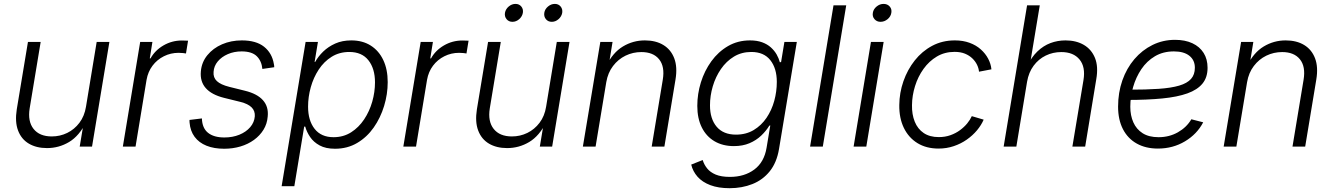

<svg xmlns="http://www.w3.org/2000/svg" viewBox="-20 -755 6867 989"><path d="M222.2 7.8Q167.5 7.8 128.7 -15.1Q89.8 -38.1 73 -82.8Q56.2 -127.4 66.4 -191.9L124 -539.1H189.5L132.8 -196.8Q122.1 -129.9 152.8 -91.1Q183.6 -52.2 246.6 -52.2Q289.1 -52.2 326.2 -70.3Q363.3 -88.4 389.2 -122.6Q415 -156.7 422.9 -205.1L478 -539.1H543.5L454.1 0H390.6L411.6 -126H423.3Q388.7 -55.2 336.2 -23.7Q283.7 7.8 222.2 7.8Z M612.8 0 702.1 -539.1H765.1L751.5 -454.1H755.4Q778.3 -495.6 822 -521Q865.7 -546.4 917 -546.4Q925.3 -546.4 933.8 -545.9Q942.4 -545.4 948.7 -545.4L938 -479.5Q933.6 -480.5 922.9 -481.7Q912.1 -482.9 899.9 -482.9Q859.4 -482.9 824.2 -465.3Q789.1 -447.8 765.6 -416.5Q742.2 -385.3 734.9 -343.8L678.2 0Z M1134.8 11.2Q1082.5 11.2 1043.7 -4.4Q1004.9 -20 982.4 -50.3Q960 -80.6 956.5 -123.5Q956.1 -127.9 956.1 -130.4Q956.1 -132.8 956.1 -137.2L1020 -145Q1021.5 -95.2 1051.5 -71Q1081.5 -46.9 1135.7 -46.9Q1178.2 -46.9 1212.9 -61Q1247.6 -75.2 1268.8 -99.9Q1290 -124.5 1292.5 -155.8Q1294.4 -183.6 1276.1 -201.9Q1257.8 -220.2 1218.8 -230L1133.8 -251Q1069.8 -267.1 1039.8 -301.3Q1009.8 -335.4 1014.6 -387.2Q1018.6 -434.6 1048.1 -470.7Q1077.6 -506.8 1124 -526.9Q1170.4 -546.9 1225.6 -546.9Q1299.3 -546.9 1340.3 -514.2Q1381.3 -481.4 1390.6 -425.8Q1391.6 -421.4 1392.1 -417.5Q1392.6 -413.6 1392.6 -408.7L1331.5 -399.9Q1327.6 -440.9 1302.5 -465.6Q1277.3 -490.2 1224.6 -490.2Q1186 -490.2 1153.8 -476.3Q1121.6 -462.4 1101.8 -438.7Q1082 -415 1080.1 -384.8Q1077.6 -355.5 1097.2 -337.2Q1116.7 -318.8 1161.1 -307.6L1241.7 -287.6Q1305.2 -272 1334.7 -238.5Q1364.3 -205.1 1358.9 -154.3Q1356 -117.2 1337.4 -86.9Q1318.8 -56.6 1288.3 -34.4Q1257.8 -12.2 1218.5 -0.5Q1179.2 11.2 1134.8 11.2Z M1430.7 204.1 1554.2 -539.1H1617.7L1600.6 -436H1603.5Q1619.1 -464.4 1645 -489.5Q1670.9 -514.6 1707 -530.8Q1743.2 -546.9 1789.6 -546.9Q1847.7 -546.9 1889.6 -520.3Q1931.6 -493.7 1954.3 -445.6Q1977.1 -397.5 1977.1 -332Q1977.1 -270 1958.5 -209Q1939.9 -147.9 1905 -98.1Q1870.1 -48.3 1819.8 -18.6Q1769.5 11.2 1705.6 11.2Q1657.7 11.2 1626.5 -5.9Q1595.2 -22.9 1577.4 -49.3Q1559.6 -75.7 1552.2 -103H1546.9L1496.1 204.1ZM1698.2 -48.3Q1749 -48.3 1788.6 -73.5Q1828.1 -98.6 1855.7 -140.1Q1883.3 -181.6 1897.5 -231.4Q1911.6 -281.2 1911.6 -330.6Q1911.6 -401.4 1877.9 -444.3Q1844.2 -487.3 1779.3 -487.3Q1728 -487.3 1688.5 -462.6Q1648.9 -438 1621.8 -396.7Q1594.7 -355.5 1580.8 -305.7Q1566.9 -255.9 1566.9 -205.6Q1566.9 -134.3 1600.6 -91.3Q1634.3 -48.3 1698.2 -48.3Z M2057.6 0 2147 -539.1H2210L2196.3 -454.1H2200.2Q2223.1 -495.6 2266.8 -521Q2310.5 -546.4 2361.8 -546.4Q2370.1 -546.4 2378.7 -545.9Q2387.2 -545.4 2393.6 -545.4L2382.8 -479.5Q2378.4 -480.5 2367.7 -481.7Q2356.9 -482.9 2344.7 -482.9Q2304.2 -482.9 2269 -465.3Q2233.9 -447.8 2210.4 -416.5Q2187 -385.3 2179.7 -343.8L2123 0Z M2592.3 7.8Q2537.6 7.8 2498.8 -15.1Q2460 -38.1 2443.1 -82.8Q2426.3 -127.4 2436.5 -191.9L2494.1 -539.1H2559.6L2502.9 -196.8Q2492.2 -129.9 2522.9 -91.1Q2553.7 -52.2 2616.7 -52.2Q2659.2 -52.2 2696.3 -70.3Q2733.4 -88.4 2759.3 -122.6Q2785.2 -156.7 2793 -205.1L2848.1 -539.1H2913.6L2824.2 0H2760.7L2781.7 -126H2793.5Q2758.8 -55.2 2706.3 -23.7Q2653.8 7.8 2592.3 7.8ZM2822.3 -642.6Q2803.2 -642.6 2792 -656.2Q2780.8 -669.9 2783.7 -689Q2786.6 -708 2802.7 -721.4Q2818.8 -734.9 2837.9 -734.9Q2856.9 -734.9 2867.9 -721.4Q2878.9 -708 2876 -689Q2872.6 -669.9 2856.9 -656.2Q2841.3 -642.6 2822.3 -642.6ZM2619.6 -642.6Q2600.6 -642.6 2589.4 -656.2Q2578.1 -669.9 2581.1 -689Q2584.5 -708 2600.3 -721.4Q2616.2 -734.9 2635.3 -734.9Q2654.3 -734.9 2665.3 -721.4Q2676.3 -708 2673.3 -689Q2669.9 -669.9 2654.3 -656.2Q2638.7 -642.6 2619.6 -642.6Z M3103 -332 3047.9 0H2982.4L3072.3 -539.1H3135.3L3114.7 -413.1L3102.5 -415Q3136.7 -484.4 3188.7 -515.6Q3240.7 -546.9 3301.8 -546.9Q3357.9 -546.9 3397 -523.2Q3436 -499.5 3453.1 -454.6Q3470.2 -409.7 3459.5 -345.2L3402.3 0H3336.9L3394 -344.2Q3405.3 -412.1 3375.2 -449.5Q3345.2 -486.8 3283.7 -486.8Q3240.2 -486.8 3202.1 -468.3Q3164.1 -449.7 3137.7 -415Q3111.3 -380.4 3103 -332Z M3738.3 214.4Q3680.2 214.4 3638.9 198.7Q3597.7 183.1 3573.2 155.5Q3548.8 127.9 3540.5 92.8L3599.6 69.3Q3606.4 92.3 3622.3 112.3Q3638.2 132.3 3666.7 144.3Q3695.3 156.2 3739.7 156.2Q3814.5 156.2 3865.5 118.2Q3916.5 80.1 3928.7 5.9L3947.8 -108.9L3942.9 -107.9Q3926.3 -80.6 3900.9 -56.4Q3875.5 -32.2 3840.6 -17.3Q3805.7 -2.4 3760.3 -2.4Q3703.1 -2.4 3660.6 -27.3Q3618.2 -52.2 3595 -98.6Q3571.8 -145 3571.8 -209.5Q3571.8 -271 3590.3 -330.8Q3608.9 -390.6 3644.3 -439.5Q3679.7 -488.3 3730 -517.6Q3780.3 -546.9 3843.3 -546.9Q3879.4 -546.9 3906 -537.1Q3932.6 -527.3 3950.9 -510.7Q3969.2 -494.1 3980.5 -474.4Q3991.7 -454.6 3997.1 -434.1L4003.4 -435.5L4020.5 -539.1H4084.5L3992.7 12.7Q3981 82.5 3945.1 127.2Q3909.2 171.9 3855.7 193.1Q3802.2 214.4 3738.3 214.4ZM3771 -61.5Q3823.2 -61.5 3862.5 -85.2Q3901.9 -108.9 3928.5 -148.2Q3955.1 -187.5 3968.3 -235.6Q3981.4 -283.7 3981.4 -333Q3981.4 -402.8 3948 -445.1Q3914.6 -487.3 3850.1 -487.3Q3799.8 -487.3 3760.5 -463.4Q3721.2 -439.5 3693.6 -399.4Q3666 -359.4 3651.6 -310.5Q3637.2 -261.7 3637.2 -212.4Q3637.2 -142.6 3671.6 -102.1Q3706.1 -61.5 3771 -61.5Z M4338.9 -727.5 4218.3 0H4152.8L4273.4 -727.5Z M4377 0 4466.3 -539.1H4531.7L4442.4 0ZM4515.6 -642.6Q4496.6 -642.6 4484.6 -656.2Q4472.7 -669.9 4476.1 -689Q4479 -708 4495.4 -721.4Q4511.7 -734.9 4531.2 -734.9Q4551.3 -734.9 4563 -721.4Q4574.7 -708 4571.3 -689Q4568.4 -669.9 4552 -656.2Q4535.6 -642.6 4515.6 -642.6Z M4814.5 10.3Q4751.5 10.3 4705.8 -17.8Q4660.2 -45.9 4635.7 -96.4Q4611.3 -147 4612.3 -213.9Q4612.8 -276.9 4633.5 -336.4Q4654.3 -396 4691.9 -443.6Q4729.5 -491.2 4781.7 -519Q4834 -546.9 4898.4 -546.9Q4940.9 -546.9 4974.6 -534.4Q5008.3 -522 5032.2 -500.5Q5056.2 -479 5070.1 -452.6Q5084 -426.3 5086.9 -397.9L5022.9 -385.7Q5021.5 -403.3 5012.7 -421.4Q5003.9 -439.5 4988.5 -454.3Q4973.1 -469.2 4950.7 -478.5Q4928.2 -487.8 4897 -487.8Q4846.2 -487.8 4805.9 -463.9Q4765.6 -439.9 4737.1 -400.1Q4708.5 -360.4 4693.4 -311.5Q4678.2 -262.7 4677.7 -213.4Q4676.8 -165.5 4691.9 -128.2Q4707 -90.8 4738 -69.8Q4769 -48.8 4815.9 -48.8Q4848.1 -48.8 4875.7 -58.6Q4903.3 -68.4 4925 -84.5Q4946.8 -100.6 4962.2 -119.4Q4977.5 -138.2 4985.8 -156.7L5046.9 -138.7Q5034.7 -110.4 5012.5 -83.7Q4990.2 -57.1 4960 -35.9Q4929.7 -14.6 4892.8 -2.2Q4856 10.3 4814.5 10.3Z M5270.5 -334 5215.3 0H5149.9L5270.5 -727.5H5335.9L5283.7 -413.1H5270Q5293 -460.4 5323.7 -490Q5354.5 -519.5 5391.1 -533.2Q5427.7 -546.9 5468.8 -546.9Q5523.4 -546.9 5563 -523.7Q5602.5 -500.5 5620.4 -456.3Q5638.2 -412.1 5627 -347.2L5569.8 0H5503.9L5561 -342.3Q5572.3 -410.2 5540.8 -448.5Q5509.3 -486.8 5446.8 -486.8Q5403.8 -486.8 5366.7 -468.8Q5329.6 -450.7 5304.2 -416.5Q5278.8 -382.3 5270.5 -334Z M5944.3 10.3Q5881.8 10.3 5835.7 -15.4Q5789.6 -41 5764.4 -89.6Q5739.3 -138.2 5739.3 -205.6Q5739.3 -277.8 5761.2 -340.6Q5783.2 -403.3 5823.2 -450.2Q5863.3 -497.1 5916.7 -523.4Q5970.2 -549.8 6032.7 -549.8Q6084.5 -549.8 6122.1 -532.2Q6159.7 -514.6 6179.9 -482.4Q6200.2 -450.2 6200.2 -405.8Q6200.2 -356.4 6174.1 -324.5Q6147.9 -292.5 6096.2 -273.9Q6044.4 -255.4 5966.8 -247.8Q5889.2 -240.2 5786.1 -240.2L5793.9 -293Q5883.8 -293 5948.2 -297.4Q6012.7 -301.8 6054 -314Q6095.2 -326.2 6115 -348.4Q6134.8 -370.6 6134.8 -406.2Q6134.8 -445.3 6106.4 -467.8Q6078.1 -490.2 6026.9 -490.2Q5971.2 -490.2 5929.2 -465.3Q5887.2 -440.4 5859.1 -398.7Q5831.1 -356.9 5816.7 -306.6Q5802.2 -256.3 5802.2 -205.1Q5802.2 -160.2 5817.9 -124.8Q5833.5 -89.4 5865.7 -68.8Q5897.9 -48.3 5947.8 -48.3Q6002.9 -48.3 6047.6 -73.7Q6092.3 -99.1 6116.7 -140.6L6177.7 -125Q6146 -64 6083.7 -26.9Q6021.5 10.3 5944.3 10.3Z M6403.8 -332 6348.6 0H6283.2L6373 -539.1H6436L6415.5 -413.1L6403.3 -415Q6437.5 -484.4 6489.5 -515.6Q6541.5 -546.9 6602.5 -546.9Q6658.7 -546.9 6697.8 -523.2Q6736.8 -499.5 6753.9 -454.6Q6771 -409.7 6760.3 -345.2L6703.1 0H6637.7L6694.8 -344.2Q6706.1 -412.1 6676 -449.5Q6646 -486.8 6584.5 -486.8Q6541 -486.8 6502.9 -468.3Q6464.8 -449.7 6438.5 -415Q6412.1 -380.4 6403.8 -332Z"/></svg>

Font: Inter 18pt Light
Style: Italic
Weight: 300
Italic angle: -9.3988°
Designer: Rasmus Andersson
Foundry: rsms
Version: Version 4.001;git-66647c0bb